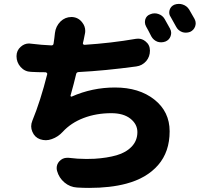

<svg xmlns="http://www.w3.org/2000/svg" viewBox="-20 -881 1040 971"><path d="M667 -684.6Q672.9 -685.5 678.7 -685.5Q699.2 -685.5 715.8 -671.9Q738.3 -654.3 738.3 -625Q738.3 -594.7 719.7 -572.3Q699.2 -548.8 668.9 -544.9Q509.8 -523.4 377 -516.6Q367.2 -515.6 365.2 -506.8Q354.5 -460.9 336.9 -398.4Q335.9 -395.5 337.9 -393.6Q339.8 -391.6 342.8 -392.6Q446.3 -438.5 561.5 -438.5Q683.6 -438.5 760.7 -377.4Q837.9 -316.4 837.9 -216.8Q837.9 -113.3 779.8 -46.4Q721.7 20.5 618.2 47.9Q538.1 69.3 430.7 69.3Q401.4 69.3 370.1 67.4Q334 65.4 306.2 42Q278.3 18.6 268.6 -16.6Q266.6 -24.4 266.6 -31.2Q266.6 -49.8 279.3 -64.5Q295.9 -83 319.3 -83Q323.2 -83 326.2 -83Q373 -77.1 417 -77.1Q437.5 -77.1 458 -78.1Q521.5 -82 569.3 -95.7Q617.2 -109.4 646 -139.6Q674.8 -169.9 674.8 -212.9Q674.8 -252.9 639.6 -280.8Q604.5 -308.6 543 -308.6Q466.8 -308.6 402.8 -284.2Q338.9 -259.8 296.9 -213.9Q273.4 -188.5 242.2 -177.7Q226.6 -171.9 211.9 -171.9Q197.3 -171.9 182.6 -176.8Q155.3 -186.5 143.6 -214.8Q137.7 -228.5 137.7 -242.2Q137.7 -255.9 143.6 -270.5Q184.6 -370.1 218.8 -505.9Q219.7 -508.8 217.3 -511.7Q214.8 -514.6 210.9 -515.6Q168.9 -515.6 136.7 -517.6Q105.5 -518.6 84.5 -542Q63.5 -565.4 63.5 -596.7Q63.5 -626 85 -644.5Q103.5 -661.1 127 -661.1Q131.8 -661.1 135.7 -660.2Q192.4 -653.3 240.2 -651.4Q250 -651.4 251 -661.1Q253.9 -679.7 254.9 -688.5Q256.8 -702.1 257.8 -713.9Q261.7 -748 286.1 -772.5Q309.6 -794.9 340.8 -794.9Q342.8 -794.9 344.7 -794.9Q377 -793 396.5 -766.6Q411.1 -748 411.1 -724.6Q411.1 -716.8 409.2 -709Q405.3 -689.5 403.3 -679.7L399.4 -663.1Q398.4 -660.2 400.9 -657.2Q403.3 -654.3 407.2 -654.3Q543 -663.1 667 -684.6ZM718.8 -747.1Q712.9 -757.8 712.9 -768.6Q712.9 -775.4 714.8 -783.2Q720.7 -801.8 739.3 -808.6Q750 -813.5 761.7 -813.5Q771.5 -813.5 780.3 -810.5Q801.8 -803.7 812.5 -785.2Q825.2 -762.7 839.8 -736.3Q845.7 -725.6 845.7 -714.8Q845.7 -707 842.8 -698.2Q835.9 -678.7 816.4 -670.9Q805.7 -667 794.9 -667Q785.2 -667 776.4 -669.9Q755.9 -677.7 745.1 -697.3Q730.5 -726.6 718.8 -747.1ZM842.8 -795.9Q835.9 -805.7 835.9 -817.4Q835.9 -824.2 837.9 -831.1Q843.8 -849.6 862.3 -857.4Q873 -861.3 884.8 -861.3Q894.5 -861.3 903.3 -858.4Q924.8 -851.6 936.5 -833Q950.2 -810.5 963.9 -785.2Q969.7 -774.4 969.7 -763.7Q969.7 -755.9 966.8 -747.1Q960 -728.5 941.4 -719.7Q930.7 -715.8 919.9 -715.8Q910.2 -715.8 901.4 -718.8Q880.9 -726.6 871.1 -745.1Q856.4 -772.5 842.8 -795.9Z"/></svg>

Font: Gen Jyuu GothicX Heavy
Style: Bold
Weight: 900
Designer: [Source Han Sans]
Ryoko NISHIZUKA  (kana & ideographs); Paul D. Hunt (Latin, Greek & Cyrillic); Wenlong ZHANG  (bopomofo
Version: Version 1.002.20150607